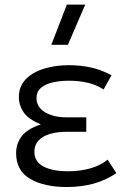

<svg xmlns="http://www.w3.org/2000/svg" viewBox="-20 -774 540 810"><path d="M261.5 15Q166.5 15 107.2 -19.5Q48 -54 48 -128Q48 -167.5 70.8 -198.2Q93.5 -229 152 -249.5Q99 -271 79.2 -301Q59.5 -331 59.5 -363.5Q59.5 -409.5 88.5 -439.5Q117.5 -469.5 165.5 -484.2Q213.5 -499 270.5 -499Q320 -499 364 -489.2Q408 -479.5 450.5 -456.5L417 -396.5Q388.5 -415.5 351.8 -424.5Q315 -433.5 271 -433.5Q234.5 -433.5 203.2 -426.5Q172 -419.5 153 -403.5Q134 -387.5 134 -360Q134 -322.5 169.5 -300.8Q205 -279 260 -279H344V-218H261Q220.5 -218 190 -208.8Q159.5 -199.5 142.2 -180.8Q125 -162 125 -133.5Q125 -92 163 -71.8Q201 -51.5 267.5 -51.5Q318.5 -51.5 362 -64Q405.5 -76.5 434 -100.5L471 -43.5Q426.5 -13.5 374.5 0.8Q322.5 15 261.5 15ZM196.5 -585 262 -754.5H339.5L266.5 -585Z"/></svg>

Font: Geologica Cursive ExtraLight
Style: Regular
Weight: 250
Designer: Sindre Bremnes, Frode Helland
Foundry: Monokrom Skriftforlag AS
Version: Version 1.010;gftools[0.9.28]